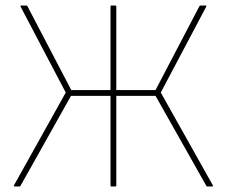

<svg xmlns="http://www.w3.org/2000/svg" viewBox="-20 -675 821 695"><path d="M32 0Q31 0 30.5 -1.5Q30 -3 31 -5L218 -340L55 -650Q54 -653 54 -654Q54 -655 55 -655H74Q77 -655 77.5 -654.5Q78 -654 79 -653L238 -349H380V-652Q380 -655 383 -655H397Q401 -655 401 -652V-349H543L702 -653Q703 -654 704 -654.5Q705 -655 707 -655H725Q727 -655 727 -654Q727 -653 726 -650L562 -340L750 -5Q751 -3 751 -1.5Q751 0 749 0H731Q728 0 727 -2L543 -328H401V-3Q401 0 397 0H383Q380 0 380 -3V-328H237L54 -2Q53 0 50 0Z"/></svg>

Font: Sofia Sans Semi Condensed Thin
Style: Regular
Weight: 250
Version: Version 4.100